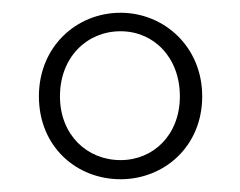

<svg xmlns="http://www.w3.org/2000/svg" viewBox="-20 -759 376 301"><path d="M169 -508C116 -508 74 -548 74 -608C74 -669 116 -710 169 -710C221 -710 262 -669 262 -608C262 -548 221 -508 169 -508ZM169 -478C237 -478 297 -529 297 -608C297 -686 237 -739 169 -739C100 -739 41 -686 41 -608C41 -529 100 -478 169 -478Z"/></svg>

Font: Noto Serif CJK SC ExtraLight
Style: Regular
Weight: 200
Designer: Ryoko NISHIZUKA 西塚涼子 (kana & ideographs); Frank Grießhammer (Latin, Greek & Cyrillic); Wenlong ZHANG 张文龙 (bopomofo); San
Foundry: Adobe
Version: Version 2.001;hotconv 1.1.0;makeotfexe 2.6.0